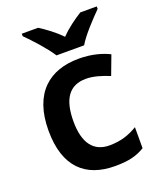

<svg xmlns="http://www.w3.org/2000/svg" viewBox="-143 -854 789 953"><g transform="rotate(-20 251.5 -378.0)"><path d="M213 -606H359C385 -651 447 -716 484 -753V-766H397C362 -744 319 -714 285 -678C250 -714 209 -744 174 -766H88V-753C125 -716 185 -651 213 -606ZM300 10C371 10 414 -1 457 -27V-138C414 -112 369 -96 308 -96C225 -96 180 -154 180 -269C180 -387 222 -447 310 -447C349 -447 391 -434 433 -417L471 -518C433 -537 379 -553 311 -553C157 -553 48 -468 48 -268C48 -76 144 10 300 10Z"/></g></svg>

Font: Noto Sans Balinese SemiBold
Style: Regular
Weight: 600
Designer: Aditya Bayu, David Williams
Foundry: David Williams
Version: Version 2.005